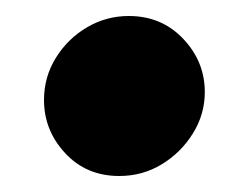

<svg xmlns="http://www.w3.org/2000/svg" viewBox="-20 -397 306 240"><path d="M129 -177Q88 -177 61.5 -205.5Q35 -234 35 -272Q35 -301 50 -325Q65 -349 89 -363Q113 -377 141 -377Q182 -377 209 -348.5Q236 -320 236 -282Q236 -254 221 -230Q206 -206 182 -191.5Q158 -177 129 -177Z"/></svg>

Font: MuseoModerno Thin ExtraBold
Style: Italic
Weight: 800
Italic angle: -9°
Version: Version 1.003